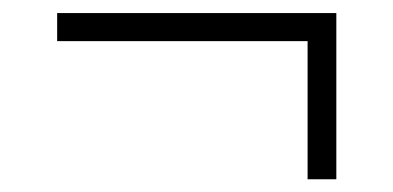

<svg xmlns="http://www.w3.org/2000/svg" viewBox="-20 -441 602 294"><path d="M451 -166.5Q451 -211 451 -252.8Q451 -294.5 451 -330.5V-407.5L483.5 -378Q442 -378 403.2 -378Q364.5 -378 331 -378H231.5Q195.5 -378 153.8 -378Q112 -378 67.5 -378V-421Q112 -421 153.8 -421Q195.5 -421 231.5 -421H331Q367.5 -421 409 -421Q450.5 -421 495 -421V-330.5Q495 -294.5 495 -252.8Q495 -211 495 -166.5Z"/></svg>

Font: Commissioner Thin ExtraLight
Style: Regular
Weight: 250
Version: Version 1.000